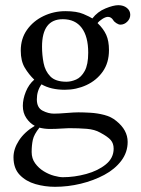

<svg xmlns="http://www.w3.org/2000/svg" viewBox="-20 -494 543 740"><path d="M188 -56Q206 -56 236 -58.5Q266 -61 282 -61Q301 -61 328 -59.5Q355 -58 382 -51Q409 -44 428 -28Q472 7 472 53Q472 93 447.5 125.5Q423 158 382 180Q341 202 291.5 214Q242 226 192 226Q153 226 116.5 215.5Q80 205 56 180Q32 155 32 112Q32 80 53 47.5Q74 15 114 -9Q95 -19 81.5 -39Q68 -59 68 -86Q68 -112 79.5 -140.5Q91 -169 112 -187Q91 -207 75.5 -233Q60 -259 60 -299Q60 -345 84 -379Q108 -413 147.5 -432Q187 -451 232 -451Q276 -451 301.5 -440Q327 -429 336 -423Q356 -449 386.5 -461.5Q417 -474 436 -474Q456 -474 469 -463.5Q482 -453 482 -437Q482 -422 470.5 -410.5Q459 -399 444 -399Q437 -399 428 -405Q419 -411 416 -417Q408 -429 396 -429Q387 -429 374.5 -421Q362 -413 356 -405Q379 -383 389.5 -359.5Q400 -336 400 -301Q400 -252 376 -218Q352 -184 313 -166Q274 -148 230 -148Q176 -148 140 -169Q122 -144 122 -111Q122 -79 144 -67.5Q166 -56 188 -56ZM320 -291Q320 -353 295 -386.5Q270 -420 222 -420Q142 -420 142 -314Q142 -282 148 -251Q154 -220 174 -199.5Q194 -179 236 -179Q254 -179 273.5 -187.5Q293 -196 306.5 -220.5Q320 -245 320 -291ZM132 -2Q111 24 106.5 45Q102 66 102 92Q102 117 115.5 135.5Q129 154 148.5 166Q168 178 188.5 183.5Q209 189 222 189Q267 189 312.5 176.5Q358 164 388 139.5Q418 115 418 79Q418 59 407 46Q396 33 366 17Q345 5 314.5 2.5Q284 0 246 0Q236 0 216 1.5Q196 3 172 3Q152 3 132 -2Z"/></svg>

Font: Triodion
Style: Regular
Weight: 400
Version: Version 1.201; ttfautohint (v1.8.4.7-5d5b)